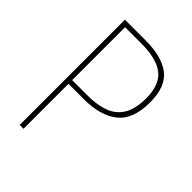

<svg xmlns="http://www.w3.org/2000/svg" viewBox="-206 -817 921 921"><g transform="rotate(45 254.0 -357.0)"><path d="M234 -714Q345 -714 402.5 -669.5Q460 -625 460 -519Q460 -403 398 -354Q336 -305 225 -305H120V0H94V-714ZM231 -689H120V-330H226Q290 -330 336.5 -347.5Q383 -365 408 -406.5Q433 -448 433 -519Q433 -611 383.5 -650Q334 -689 231 -689Z"/></g></svg>

Font: Noto Sans Tamil SemiCondensed Thin
Style: Regular
Weight: 100
Width: 4
Designer: Jelle Bosma - Monotype Design Team
Foundry: Monotype Imaging Inc.
Version: Version 2.004; ttfautohint (v1.8.4.7-5d5b)